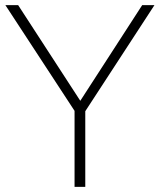

<svg xmlns="http://www.w3.org/2000/svg" viewBox="-20 -732 627 752"><path d="M272 0V-320L283 -281L1 -712H51L305 -321H284L537 -712H585L304 -281L314 -320V0Z"/></svg>

Font: Muli ExtraLight
Style: Regular
Weight: 250
Designer: Vernon Adams
Foundry: Vernon Adams
Version: Version 2.100; ttfautohint (v1.8.1.43-b0c9)